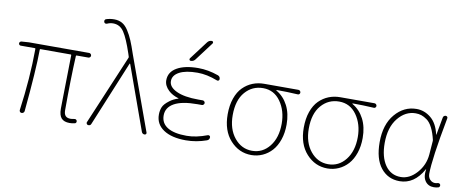

<svg xmlns="http://www.w3.org/2000/svg" viewBox="-69 -1113 3472 1432"><g transform="rotate(10 1667.0 -397.5)"><path d="M502.9 12.7Q460.9 12.7 440.9 -9.3Q420.9 -31.2 420.9 -81.1Q420.9 -112.3 422.4 -181.6Q423.8 -251 425.3 -342.8Q426.8 -434.6 427.7 -487.3Q427.7 -492.2 423.8 -492.2H193.4Q189.5 -492.2 189.5 -487.3Q188.5 -333 158.2 -16.6Q157.2 -8.8 151.4 -3.9Q145.5 1 137.7 1Q129.9 1 125 -4.9Q120.1 -10.7 121.1 -18.6Q155.3 -265.6 156.2 -487.3Q156.2 -492.2 151.4 -492.2H43.9Q38.1 -492.2 33.7 -496.6Q29.3 -501 29.3 -507.3Q29.3 -513.7 33.7 -518.1Q38.1 -522.5 43.9 -523.4L100.6 -527.3H556.6Q563.5 -527.3 568.8 -522Q574.2 -516.6 574.2 -509.3Q574.2 -502 568.8 -497.1Q563.5 -492.2 556.6 -492.2H467.8Q462.9 -492.2 462.9 -487.3Q454.1 -306.6 454.1 -75.2Q454.1 -46.9 466.3 -33.2Q478.5 -19.5 504.9 -19.5Q513.7 -19.5 535.2 -23.4Q541 -24.4 546.4 -21Q551.8 -17.6 553.2 -11.2Q554.7 -4.9 551.8 1Q548.8 6.8 542 7.8Q523.4 12.7 502.9 12.7Z M665 -9.8Q660.2 3.9 646.5 3.9Q643.6 3.9 640.6 3.9Q633.8 2 630.4 -4.4Q627 -10.7 629.9 -16.6L851.6 -542Q853.5 -545.9 852.5 -549.8L844.7 -574.2Q808.6 -682.6 777.8 -729Q747.1 -775.4 695.3 -775.4Q671.9 -775.4 650.4 -765.6Q643.6 -762.7 636.7 -764.6Q629.9 -766.6 627.9 -773.4Q626 -777.3 626 -780.3Q626 -784.2 627 -787.1Q629.9 -794.9 636.7 -796.9Q666 -806.6 698.2 -806.6Q731.4 -806.6 757.3 -792.5Q783.2 -778.3 804.7 -745.1Q826.2 -711.9 842.3 -673.8Q858.4 -635.7 878.9 -574.2L1081.1 -16.6Q1082 -14.6 1082 -12.7Q1082 -8.8 1080.1 -5.9Q1076.2 0 1069.3 0Q1051.8 0 1045.9 -16.6L872.1 -500Q871.1 -502 869.1 -502Q867.2 -502 867.2 -500Z M1346.7 -618.2Q1334 -600.6 1312.5 -600.6Q1305.7 -600.6 1302.7 -606.4Q1299.8 -612.3 1303.7 -618.2L1408.2 -756.8Q1420.9 -774.4 1442.4 -774.4Q1449.2 -774.4 1452.1 -768.6Q1455.1 -762.7 1451.2 -756.8ZM1378.9 -44.9Q1451.2 -44.9 1535.2 -77.1Q1542 -79.1 1547.9 -75.2Q1553.7 -71.3 1553.7 -64.5Q1553.7 -44.9 1535.2 -38.1Q1458 -10.7 1378.9 -10.7Q1270.5 -10.7 1209.5 -51.8Q1148.4 -92.8 1148.4 -165Q1148.4 -195.3 1158.7 -221.2Q1168.9 -247.1 1207 -275.4Q1233.4 -295.9 1271.5 -307.6Q1272.5 -307.6 1272.5 -308.6Q1272.5 -309.6 1271.5 -309.6Q1222.7 -324.2 1194.3 -351.6Q1158.2 -385.7 1158.2 -426.8Q1158.2 -489.3 1217.3 -523.4Q1276.4 -557.6 1378.9 -557.6Q1453.1 -557.6 1530.3 -530.3Q1548.8 -523.4 1548.8 -503.9Q1548.8 -496.1 1543 -492.2Q1537.1 -488.3 1530.3 -491.2Q1450.2 -522.5 1378.9 -522.5Q1290 -522.5 1241.7 -496.6Q1193.4 -470.7 1193.4 -426.8Q1193.4 -381.8 1252.9 -354Q1312.5 -326.2 1418 -326.2H1452.1Q1459 -326.2 1464.4 -320.8Q1469.7 -315.4 1469.7 -308.6Q1469.7 -301.8 1464.4 -296.4Q1459 -291 1452.1 -291H1418Q1301.8 -291 1243.2 -258.3Q1184.6 -225.6 1184.6 -165Q1184.6 -106.4 1233.9 -75.7Q1283.2 -44.9 1378.9 -44.9Z M1878.9 12.7Q1785.2 12.7 1719.2 -60.1Q1653.3 -132.8 1653.3 -256.8Q1653.3 -325.2 1671.9 -377.9Q1690.4 -430.7 1722.7 -462.9Q1754.9 -495.1 1795.4 -511.2Q1835.9 -527.3 1881.8 -527.3H2141.6Q2148.4 -527.3 2153.8 -522Q2159.2 -516.6 2159.2 -509.3Q2159.2 -502 2153.8 -497.1Q2148.4 -492.2 2141.6 -493.2Q2060.5 -498 1981.4 -498Q1979.5 -498 1979.5 -496.1Q1979.5 -494.1 1981.4 -493.2Q2037.1 -460.9 2068.4 -400.4Q2099.6 -339.8 2099.6 -256.8Q2099.6 -193.4 2082 -142.1Q2064.5 -90.8 2034.2 -57.1Q2003.9 -23.4 1963.9 -5.4Q1923.8 12.7 1878.9 12.7ZM1878.9 -19.5Q1959 -19.5 2010.7 -85Q2062.5 -150.4 2062.5 -256.8Q2062.5 -354.5 2013.2 -424.3Q1963.9 -494.1 1880.9 -494.1Q1798.8 -494.1 1745.1 -432.1Q1691.4 -370.1 1691.4 -256.8Q1691.4 -151.4 1745.1 -85.4Q1798.8 -19.5 1878.9 -19.5Z M2455.1 12.7Q2361.3 12.7 2295.4 -60.1Q2229.5 -132.8 2229.5 -256.8Q2229.5 -325.2 2248 -377.9Q2266.6 -430.7 2298.8 -462.9Q2331.1 -495.1 2371.6 -511.2Q2412.1 -527.3 2458 -527.3H2717.8Q2724.6 -527.3 2730 -522Q2735.4 -516.6 2735.4 -509.3Q2735.4 -502 2730 -497.1Q2724.6 -492.2 2717.8 -493.2Q2636.7 -498 2557.6 -498Q2555.7 -498 2555.7 -496.1Q2555.7 -494.1 2557.6 -493.2Q2613.3 -460.9 2644.5 -400.4Q2675.8 -339.8 2675.8 -256.8Q2675.8 -193.4 2658.2 -142.1Q2640.6 -90.8 2610.4 -57.1Q2580.1 -23.4 2540 -5.4Q2500 12.7 2455.1 12.7ZM2455.1 -19.5Q2535.2 -19.5 2586.9 -85Q2638.7 -150.4 2638.7 -256.8Q2638.7 -354.5 2589.4 -424.3Q2540 -494.1 2457 -494.1Q2375 -494.1 2321.3 -432.1Q2267.6 -370.1 2267.6 -256.8Q2267.6 -151.4 2321.3 -85.4Q2375 -19.5 2455.1 -19.5Z M3002 12.7Q2913.1 12.7 2859.4 -54.7Q2805.7 -122.1 2805.7 -249Q2805.7 -382.8 2872.6 -461.4Q2939.5 -540 3035.2 -540Q3094.7 -540 3143.6 -500Q3192.4 -460 3210.9 -377Q3210.9 -376 3211.9 -376Q3212.9 -376 3212.9 -377L3237.3 -509.8Q3238.3 -517.6 3244.1 -522.5Q3250 -527.3 3257.8 -527.3Q3264.6 -527.3 3269 -522Q3273.4 -516.6 3271.5 -509.8Q3210.9 -190.4 3210.9 -79.1Q3210.9 -61.5 3218.3 -48.3Q3225.6 -35.2 3237.8 -27.3Q3250 -19.5 3263.7 -19.5Q3274.4 -19.5 3287.1 -23.4Q3293 -24.4 3298.8 -21.5Q3304.7 -18.6 3305.7 -12.7Q3306.6 -10.7 3306.6 -7.8Q3306.6 -3.9 3304.7 0Q3301.8 5.9 3295.9 7.8Q3279.3 12.7 3260.7 12.7Q3218.8 12.7 3196.3 -18.6Q3179.7 -41 3179.7 -75.2Q3179.7 -89.8 3182.6 -107.4Q3182.6 -109.4 3181.2 -109.4Q3179.7 -109.4 3179.7 -107.4Q3112.3 12.7 3002 12.7ZM3004.9 -19.5Q3071.3 -19.5 3125.5 -80.1Q3179.7 -140.6 3186.5 -221.7L3194.3 -323.2Q3195.3 -328.1 3194.3 -332Q3181.6 -386.7 3162.6 -423.8Q3143.6 -460.9 3120.1 -477.5Q3096.7 -494.1 3076.7 -500.5Q3056.6 -506.8 3034.2 -506.8Q2956.1 -506.8 2899.9 -437Q2843.8 -367.2 2843.8 -249Q2843.8 -143.6 2886.7 -81.5Q2929.7 -19.5 3004.9 -19.5Z"/></g></svg>

Font: Gen Jyuu Gothic ExtraLight
Style: Regular
Weight: 100
Designer: [Source Han Sans]
Ryoko NISHIZUKA  (kana & ideographs); Paul D. Hunt (Latin, Greek & Cyrillic); Wenlong ZHANG  (bopomofo
Version: Version 1.002.20150607